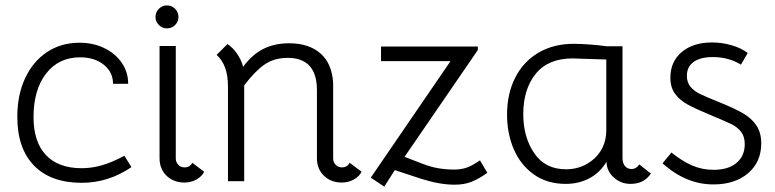

<svg xmlns="http://www.w3.org/2000/svg" viewBox="-20 -670 2865 710"><path d="M44 -238Q44 -319 73 -381Q102 -443 154 -477.5Q206 -512 274 -512Q325 -512 366 -492Q407 -472 430.5 -437.5Q454 -403 454 -360H398Q398 -403 364 -430.5Q330 -458 276 -458Q197 -458 150.5 -398Q104 -338 104 -237Q104 -145 150 -96.5Q196 -48 282 -48Q319 -48 356 -58.5Q393 -69 440 -94L466 -52Q381 6 282 6Q168 6 106 -57.5Q44 -121 44 -238Z M662 -51Q682 -51 691 -68L735 -35Q727 -18 707 -6.5Q687 5 662 5Q622 5 596 -20Q570 -45 570 -85V-500H630V-84Q630 -70 639.5 -60.5Q649 -51 662 -51ZM555 -607Q555 -625 567.5 -637.5Q580 -650 597 -650Q615 -650 627.5 -637.5Q640 -625 640 -607Q640 -590 627.5 -577.5Q615 -565 597 -565Q580 -565 567.5 -577.5Q555 -590 555 -607Z M1317 -35Q1309 -18 1289 -6.5Q1269 5 1244 5Q1204 5 1178 -20Q1152 -45 1152 -85V-336Q1152 -456 1044 -456Q993 -456 957 -430.5Q921 -405 883 -354V0H823V-351Q823 -430 781 -467L821 -507Q839 -496 855.5 -473Q872 -450 879 -423Q913 -469 954.5 -489.5Q996 -510 1049 -510Q1122 -510 1165 -472.5Q1208 -435 1212 -362V-84Q1212 -70 1221.5 -60.5Q1231 -51 1244 -51Q1264 -51 1273 -68Z M1646 -444H1389V-498H1747V-485L1476 -90L1549 -62Q1599 -43 1659 -43Q1684 -43 1704 -49.5Q1724 -56 1755 -77L1782 -31Q1750 -8 1723 2.5Q1696 13 1661 13Q1606 13 1537 -9L1440 -41L1401 20L1351 -13Z M1855 -246Q1855 -323 1885 -382.5Q1915 -442 1971 -475Q2027 -508 2102 -508Q2125 -508 2160 -505.5Q2195 -503 2222 -499H2282V-86Q2282 -66 2291.5 -55.5Q2301 -45 2315 -45Q2333 -45 2344 -62L2387 -28Q2372 -7 2353.5 1.5Q2335 10 2311 10Q2276 10 2249.5 -14Q2223 -38 2223 -72Q2199 -32 2160 -11Q2121 10 2072 10Q2003 10 1954 -25Q1905 -60 1880 -118Q1855 -176 1855 -246ZM2208 -124Q2222 -153 2222 -188V-450L2156 -452L2098 -454Q2007 -454 1961 -397Q1915 -340 1915 -248Q1915 -163 1955.5 -103.5Q1996 -44 2073 -44Q2118 -44 2154 -66Q2190 -88 2208 -124Z M2430 -66 2463 -106Q2501 -75 2538.5 -58.5Q2576 -42 2619 -42Q2673 -42 2703.5 -67.5Q2734 -93 2734 -137Q2734 -165 2720.5 -182.5Q2707 -200 2684.5 -211Q2662 -222 2604 -246Q2551 -268 2522 -284Q2493 -300 2476 -323.5Q2459 -347 2459 -383Q2459 -442 2501 -477.5Q2543 -513 2613 -513Q2649 -513 2684.5 -503Q2720 -493 2745 -474L2720 -431Q2674 -459 2616 -459Q2570 -459 2545 -441Q2520 -423 2520 -390Q2520 -365 2533.5 -349Q2547 -333 2568.5 -322.5Q2590 -312 2640 -292Q2697 -269 2728.5 -250.5Q2760 -232 2777.5 -205.5Q2795 -179 2795 -140Q2795 -71 2746.5 -29.5Q2698 12 2618 12Q2517 12 2430 -66Z"/></svg>

Font: Bellota
Style: Regular
Weight: 400
Designer: Kemie Guaida
Foundry: Kemie Guaida
Version: Version 4.001